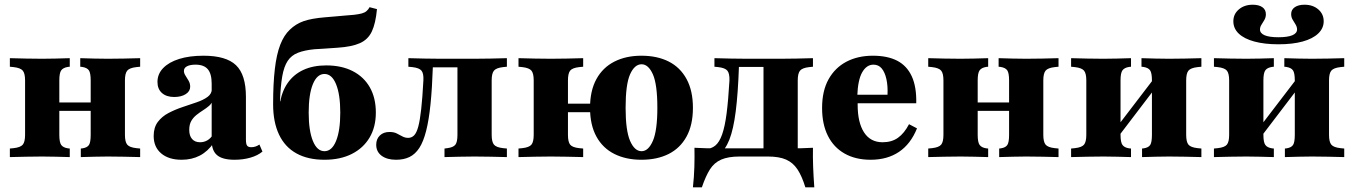

<svg xmlns="http://www.w3.org/2000/svg" viewBox="-20 -666 5735 814"><path d="M437.1 -2.4Q407.3 -2.4 380.6 -1.6Q354 -0.8 322.6 0V-36.3L329.8 -37.1Q350 -40.3 357.3 -51.6Q364.5 -62.9 364.5 -94.4V-209.7H509.7V-94.4Q509.7 -64.5 519.4 -52.8Q529 -41.1 558.1 -37.9L574.2 -36.3V0Q537.9 -0.8 506 -1.6Q474.2 -2.4 437.1 -2.4ZM158.9 -2.4Q122.6 -2.4 90.3 -1.6Q58.1 -0.8 21.8 0V-36.3L37.9 -37.9Q66.9 -41.1 76.6 -52.8Q86.3 -64.5 86.3 -94.4V-325Q86.3 -354.8 76.6 -366.5Q66.9 -378.2 37.9 -381.5L21.8 -383.1V-419.4Q58.1 -418.5 90.3 -417.7Q122.6 -416.9 158.9 -416.9Q189.5 -416.9 216.5 -417.7Q243.5 -418.5 275.8 -419.4V-383.1L267.7 -382.3Q247.6 -379 239.5 -367.7Q231.5 -356.5 231.5 -325V-94.4Q231.5 -62.9 239.5 -51.6Q247.6 -40.3 267.7 -37.1L275.8 -36.3V0Q243.5 -0.8 216.5 -1.6Q189.5 -2.4 158.9 -2.4ZM364.5 -209.7V-325Q364.5 -356.5 356.9 -367.7Q349.2 -379 328.2 -382.3L320.2 -383.1V-419.4Q352.4 -418.5 379.4 -417.7Q406.5 -416.9 437.1 -416.9Q474.2 -416.9 506 -417.7Q537.9 -418.5 574.2 -419.4V-383.1L558.1 -381.5Q529 -378.2 519.4 -366.5Q509.7 -354.8 509.7 -325V-209.7ZM173.4 -196V-231.5H422.6V-196Z M877.4 -209.7V-311.3Q877.4 -353.2 860.9 -372.6Q844.4 -391.9 808.9 -391.9Q786.3 -391.9 773 -385.1Q759.7 -378.2 759.7 -365.3Q759.7 -355.6 766.5 -345.2Q773.4 -334.7 779.8 -323.4Q786.3 -312.1 786.3 -298.4Q786.3 -279 767.3 -266.9Q748.4 -254.8 718.5 -254.8Q685.5 -254.8 666.5 -271.8Q647.6 -288.7 647.6 -318.5Q647.6 -352.4 671.8 -377.4Q696 -402.4 739.5 -416.1Q783.1 -429.8 842.7 -429.8Q938.7 -429.8 980.6 -389.5Q1022.6 -349.2 1022.6 -255.6V-209.7ZM750 11.3Q695.2 11.3 663.3 -15.7Q631.5 -42.7 631.5 -89.5Q631.5 -125.8 649.2 -149.2Q666.9 -172.6 694.8 -187.1Q722.6 -201.6 754 -212.1Q785.5 -222.6 813.7 -232.3Q841.9 -241.9 860.1 -255.2Q878.2 -268.5 878.2 -289.5L882.3 -242.7Q878.2 -227.4 866.5 -217.3Q854.8 -207.3 840.7 -198.4Q826.6 -189.5 812.9 -178.6Q799.2 -167.7 790.7 -152.8Q782.3 -137.9 782.3 -115.3Q782.3 -90.3 794.4 -76.6Q806.5 -62.9 828.2 -62.9Q845.2 -62.9 859.7 -71.4Q874.2 -79.8 884.7 -98.4L886.3 -60.5Q861.3 -24.2 827.4 -6.5Q793.5 11.3 750 11.3ZM1022.6 -74.2Q1022.6 -55.6 1027.4 -48.8Q1032.3 -41.9 1045.2 -41.9Q1054.8 -41.9 1063.3 -44.8Q1071.8 -47.6 1079.8 -53.2L1092.7 -23.4Q1072.6 -6.5 1041.5 2.4Q1010.5 11.3 974.2 11.3Q923.4 11.3 900.4 -8.1Q877.4 -27.4 877.4 -70.2V-209.7H1022.6Z M1355.6 11.3Q1285.5 11.3 1236.7 -15.7Q1187.9 -42.7 1162.9 -95.6Q1137.9 -148.4 1137.9 -224.2Q1137.9 -311.3 1145.2 -373.4Q1152.4 -435.5 1168.1 -476.2Q1183.9 -516.9 1208.9 -540.3Q1233.9 -564.5 1266.9 -576.2Q1300 -587.9 1358.1 -592.7Q1380.6 -594.4 1401.6 -596.4Q1422.6 -598.4 1442.3 -600Q1462.1 -601.6 1480.6 -603.2Q1500.8 -605.6 1513.3 -608.9Q1525.8 -612.1 1533.9 -619Q1541.9 -625.8 1546.8 -635.5L1578.2 -627.4Q1572.6 -566.9 1556.5 -532.7Q1540.3 -498.4 1506 -483.1Q1471.8 -467.7 1411.3 -463.7Q1399.2 -462.9 1382.3 -461.7Q1365.3 -460.5 1347.6 -459.3Q1329.8 -458.1 1313.7 -457.3Q1271 -453.2 1243.1 -442.3Q1215.3 -431.5 1199.6 -407.7Q1183.9 -383.9 1176.6 -342.3Q1169.4 -300.8 1166.9 -236.3H1175.8L1166.1 -222.6Q1173.4 -275.8 1198.8 -312.9Q1224.2 -350 1265.7 -369.4Q1307.3 -388.7 1362.9 -388.7Q1428.2 -388.7 1475.4 -364.5Q1522.6 -340.3 1548 -295.6Q1573.4 -250.8 1573.4 -188.7Q1573.4 -127.4 1546.8 -82.7Q1520.2 -37.9 1471.4 -13.3Q1422.6 11.3 1355.6 11.3ZM1355.6 -25Q1387.1 -25 1404.8 -68.5Q1422.6 -112.1 1422.6 -188.7Q1422.6 -265.3 1404.8 -308.9Q1387.1 -352.4 1355.6 -352.4Q1324.2 -352.4 1306.5 -309.3Q1288.7 -266.1 1288.7 -188.7Q1288.7 -112.1 1306.5 -68.5Q1324.2 -25 1355.6 -25Z M1991.9 -2.4Q1958.9 -2.4 1929 -1.6Q1899.2 -0.8 1864.5 0V-36.3L1876.6 -37.9Q1901.6 -41.1 1910.5 -52.4Q1919.4 -63.7 1919.4 -94.4V-209.7H2064.5V-94.4Q2064.5 -64.5 2074.2 -52.8Q2083.9 -41.1 2112.9 -37.9L2129 -36.3V0Q2092.7 -0.8 2060.9 -1.6Q2029 -2.4 1991.9 -2.4ZM1658.9 11.3Q1621 11.3 1598 -5.6Q1575 -22.6 1575 -52.4Q1575 -76.6 1590.3 -91.5Q1605.6 -106.5 1631.5 -106.5Q1650 -106.5 1662.5 -100Q1675 -93.5 1686.3 -87.5Q1697.6 -81.5 1710.5 -81.5Q1725 -81.5 1735.5 -91.9Q1746 -102.4 1753.2 -129Q1760.5 -155.6 1765.7 -203.2Q1771 -250.8 1775 -325Q1776.6 -354.8 1766.9 -366.5Q1757.3 -378.2 1728.2 -381.5L1711.3 -383.1V-419.4Q1748.4 -418.5 1780.2 -417.7Q1812.1 -416.9 1848.4 -416.9H1858.1H1991.9Q2029 -416.9 2060.9 -417.7Q2092.7 -418.5 2129 -419.4V-383.1L2112.9 -381.5Q2083.9 -378.2 2074.2 -366.5Q2064.5 -354.8 2064.5 -325V-209.7H1919.4V-386.3L1926.6 -380.6H1810.5L1815.3 -386.3Q1812.1 -291.9 1805.2 -224.6Q1798.4 -157.3 1786.7 -111.3Q1775 -65.3 1757.7 -38.7Q1740.3 -12.1 1716.1 -0.4Q1691.9 11.3 1658.9 11.3Z M2242.7 -209.7V-325Q2242.7 -354.8 2233.1 -366.5Q2223.4 -378.2 2194.4 -381.5L2178.2 -383.1V-419.4Q2214.5 -418.5 2246.8 -417.7Q2279 -416.9 2315.3 -416.9Q2351.6 -416.9 2383.5 -417.7Q2415.3 -418.5 2452.4 -419.4V-383.1L2435.5 -381.5Q2406.5 -378.2 2397.2 -366.5Q2387.9 -354.8 2387.9 -325V-209.7ZM2315.3 -2.4Q2279 -2.4 2246.8 -1.6Q2214.5 -0.8 2178.2 0V-36.3L2194.4 -37.9Q2223.4 -41.1 2233.1 -52.8Q2242.7 -64.5 2242.7 -94.4V-209.7H2387.9V-94.4Q2387.9 -64.5 2397.2 -52.8Q2406.5 -41.1 2435.5 -37.9L2452.4 -36.3V0Q2415.3 -0.8 2383.5 -1.6Q2351.6 -2.4 2315.3 -2.4ZM2699.2 11.3Q2633.9 11.3 2584.7 -13.3Q2535.5 -37.9 2508.5 -87.1Q2481.5 -136.3 2481.5 -208.9Q2481.5 -281.5 2508.5 -330.6Q2535.5 -379.8 2584.7 -404.8Q2633.9 -429.8 2699.2 -429.8Q2766.1 -429.8 2814.9 -405.2Q2863.7 -380.6 2890.7 -331Q2917.7 -281.5 2917.7 -208.9Q2917.7 -136.3 2890.7 -87.1Q2863.7 -37.9 2814.9 -13.3Q2766.1 11.3 2699.2 11.3ZM2329.8 -190.3V-226.6H2548.4V-190.3ZM2700 -25Q2729 -25 2748 -69Q2766.9 -112.9 2766.9 -208.9Q2766.9 -308.1 2748 -350.8Q2729 -393.5 2700 -393.5Q2670.2 -393.5 2651.2 -350.8Q2632.3 -308.1 2632.3 -208.9Q2632.3 -112.9 2651.2 -69Q2670.2 -25 2700 -25Z M3115.3 -2.4Q3067.7 -2.4 3037.9 10.5Q3008.1 23.4 2989.9 52Q2971.8 80.6 2955.6 128.2H2917.7Q2922.6 83.9 2923.8 41.9Q2925 0 2924.2 -39.5Q2950 -37.9 2975.4 -37.5Q3000.8 -37.1 3026.6 -37.1H3115.3H3258.1V-2.4ZM2959.7 7.3 2971.8 -34.7Q2995.2 -34.7 3012.5 -48.8Q3029.8 -62.9 3041.5 -96Q3053.2 -129 3060.5 -185.1Q3067.7 -241.1 3072.6 -325Q3073.4 -354.8 3063.7 -366.5Q3054 -378.2 3025 -381.5L3008.9 -383.1V-419.4Q3046 -418.5 3077.8 -417.7Q3109.7 -416.9 3146 -416.9H3155.6H3288.7H3289.5Q3325.8 -416.9 3358.1 -417.7Q3390.3 -418.5 3426.6 -419.4V-383.1L3410.5 -381.5Q3381.5 -378.2 3371.8 -366.5Q3362.1 -354.8 3362.1 -325V-209.7H3216.9V-386.3L3224.2 -382.3H3108.1L3112.9 -386.3Q3108.9 -270.2 3099.2 -194Q3089.5 -117.7 3072.2 -73.8Q3054.8 -29.8 3027.4 -11.3Q3000 7.3 2959.7 7.3ZM3216.9 -2.4V-209.7H3362.1V-2.4ZM3216.9 -2.4 3217.7 -10.5 3275.8 -37.1H3235.5H3324.2Q3350 -37.1 3375.8 -37.5Q3401.6 -37.9 3426.6 -39.5Q3425.8 0 3427.4 41.9Q3429 83.9 3432.3 128.2H3394.4Q3379.8 80.6 3360.9 52Q3341.9 23.4 3312.5 10.5Q3283.1 -2.4 3235.5 -2.4Z M3671 11.3Q3607.3 11.3 3560.9 -14.9Q3514.5 -41.1 3489.9 -90.3Q3465.3 -139.5 3465.3 -208.1Q3465.3 -280.6 3492.7 -329.8Q3520.2 -379 3568.5 -404.4Q3616.9 -429.8 3680.6 -429.8Q3742.7 -429.8 3783.9 -408.5Q3825 -387.1 3845.6 -342.3Q3866.1 -297.6 3864.5 -228.2H3571.8L3570.2 -264.5H3742.7Q3744.4 -302.4 3737.9 -331Q3731.5 -359.7 3718.1 -375.8Q3704.8 -391.9 3683.1 -391.9Q3654 -391.9 3635.5 -359.7Q3616.9 -327.4 3614.5 -258.9L3616.9 -254Q3616.1 -247.6 3616.1 -240.7Q3616.1 -233.9 3616.1 -221.8Q3616.1 -146.8 3643.1 -104.8Q3670.2 -62.9 3721.8 -62.9Q3760.5 -62.9 3787.1 -81.9Q3813.7 -100.8 3833.9 -139.5L3867.7 -121.8Q3841.1 -55.6 3791.5 -22.2Q3741.9 11.3 3671 11.3Z M4330.6 -2.4Q4300.8 -2.4 4274.2 -1.6Q4247.6 -0.8 4216.1 0V-36.3L4223.4 -37.1Q4243.5 -40.3 4250.8 -51.6Q4258.1 -62.9 4258.1 -94.4V-209.7H4403.2V-94.4Q4403.2 -64.5 4412.9 -52.8Q4422.6 -41.1 4451.6 -37.9L4467.7 -36.3V0Q4431.5 -0.8 4399.6 -1.6Q4367.7 -2.4 4330.6 -2.4ZM4052.4 -2.4Q4016.1 -2.4 3983.9 -1.6Q3951.6 -0.8 3915.3 0V-36.3L3931.5 -37.9Q3960.5 -41.1 3970.2 -52.8Q3979.8 -64.5 3979.8 -94.4V-325Q3979.8 -354.8 3970.2 -366.5Q3960.5 -378.2 3931.5 -381.5L3915.3 -383.1V-419.4Q3951.6 -418.5 3983.9 -417.7Q4016.1 -416.9 4052.4 -416.9Q4083.1 -416.9 4110.1 -417.7Q4137.1 -418.5 4169.4 -419.4V-383.1L4161.3 -382.3Q4141.1 -379 4133.1 -367.7Q4125 -356.5 4125 -325V-94.4Q4125 -62.9 4133.1 -51.6Q4141.1 -40.3 4161.3 -37.1L4169.4 -36.3V0Q4137.1 -0.8 4110.1 -1.6Q4083.1 -2.4 4052.4 -2.4ZM4258.1 -209.7V-325Q4258.1 -356.5 4250.4 -367.7Q4242.7 -379 4221.8 -382.3L4213.7 -383.1V-419.4Q4246 -418.5 4273 -417.7Q4300 -416.9 4330.6 -416.9Q4367.7 -416.9 4399.6 -417.7Q4431.5 -418.5 4467.7 -419.4V-383.1L4451.6 -381.5Q4422.6 -378.2 4412.9 -366.5Q4403.2 -354.8 4403.2 -325V-209.7ZM4066.9 -196V-231.5H4316.1V-196Z M4936.3 -2.4Q4906.5 -2.4 4879.8 -1.6Q4853.2 -0.8 4821.8 0V-36.3L4829 -37.1Q4849.2 -40.3 4856.5 -51.6Q4863.7 -62.9 4863.7 -94.4V-209.7H5008.9V-94.4Q5008.9 -64.5 5018.5 -52.8Q5028.2 -41.1 5057.3 -37.9L5073.4 -36.3V0Q5037.1 -0.8 5005.2 -1.6Q4973.4 -2.4 4936.3 -2.4ZM4658.1 -2.4Q4621.8 -2.4 4589.5 -1.6Q4557.3 -0.8 4521 0V-36.3L4537.1 -37.9Q4566.1 -41.1 4575.8 -52.8Q4585.5 -64.5 4585.5 -94.4V-325Q4585.5 -354.8 4575.8 -366.5Q4566.1 -378.2 4537.1 -381.5L4521 -383.1V-419.4Q4557.3 -418.5 4589.5 -417.7Q4621.8 -416.9 4658.1 -416.9Q4688.7 -416.9 4715.7 -417.7Q4742.7 -418.5 4775 -419.4V-383.1L4766.9 -382.3Q4746.8 -379 4738.7 -367.7Q4730.6 -356.5 4730.6 -325V-94.4Q4730.6 -62.9 4738.7 -51.6Q4746.8 -40.3 4766.9 -37.1L4775 -36.3V0Q4742.7 -0.8 4715.7 -1.6Q4688.7 -2.4 4658.1 -2.4ZM4863.7 -209.7V-325Q4863.7 -356.5 4856 -367.7Q4848.4 -379 4827.4 -382.3L4819.4 -383.1V-419.4Q4851.6 -418.5 4878.6 -417.7Q4905.6 -416.9 4936.3 -416.9Q4973.4 -416.9 5005.2 -417.7Q5037.1 -418.5 5073.4 -419.4V-383.1L5057.3 -381.5Q5028.2 -378.2 5018.5 -366.5Q5008.9 -354.8 5008.9 -325V-209.7ZM4681.5 -34.7 4680.6 -82.3 4911.3 -383.9V-336.3Z M5541.9 -2.4Q5512.1 -2.4 5485.5 -1.6Q5458.9 -0.8 5427.4 0V-36.3L5434.7 -37.1Q5454.8 -40.3 5462.1 -51.6Q5469.4 -62.9 5469.4 -94.4V-209.7H5614.5V-94.4Q5614.5 -64.5 5624.2 -52.8Q5633.9 -41.1 5662.9 -37.9L5679 -36.3V0Q5642.7 -0.8 5610.9 -1.6Q5579 -2.4 5541.9 -2.4ZM5263.7 -2.4Q5227.4 -2.4 5195.2 -1.6Q5162.9 -0.8 5126.6 0V-36.3L5142.7 -37.9Q5171.8 -41.1 5181.5 -52.8Q5191.1 -64.5 5191.1 -94.4V-325Q5191.1 -354.8 5181.5 -366.5Q5171.8 -378.2 5142.7 -381.5L5126.6 -383.1V-419.4Q5162.9 -418.5 5195.2 -417.7Q5227.4 -416.9 5263.7 -416.9Q5294.4 -416.9 5321.4 -417.7Q5348.4 -418.5 5380.6 -419.4V-383.1L5372.6 -382.3Q5352.4 -379 5344.4 -367.7Q5336.3 -356.5 5336.3 -325V-94.4Q5336.3 -62.9 5344.4 -51.6Q5352.4 -40.3 5372.6 -37.1L5380.6 -36.3V0Q5348.4 -0.8 5321.4 -1.6Q5294.4 -2.4 5263.7 -2.4ZM5469.4 -209.7V-325Q5469.4 -356.5 5461.7 -367.7Q5454 -379 5433.1 -382.3L5425 -383.1V-419.4Q5457.3 -418.5 5484.3 -417.7Q5511.3 -416.9 5541.9 -416.9Q5579 -416.9 5610.9 -417.7Q5642.7 -418.5 5679 -419.4V-383.1L5662.9 -381.5Q5633.9 -378.2 5624.2 -366.5Q5614.5 -354.8 5614.5 -325V-209.7ZM5287.1 -34.7 5286.3 -82.3 5516.9 -383.9V-336.3ZM5400 -478.2Q5341.1 -478.2 5298 -489.9Q5254.8 -501.6 5231.9 -523.4Q5208.9 -545.2 5208.9 -575.8Q5208.9 -606.5 5232.3 -626.2Q5255.6 -646 5291.1 -646Q5316.9 -646 5331.9 -635.5Q5346.8 -625 5346.8 -605.6Q5346.8 -592.7 5340.7 -581.9Q5334.7 -571 5328.2 -561.3Q5321.8 -551.6 5321.8 -541.1Q5321.8 -525 5341.5 -516.5Q5361.3 -508.1 5400 -508.1Q5438.7 -508.1 5458.9 -516.5Q5479 -525 5479 -541.1Q5479 -551.6 5473 -561.7Q5466.9 -571.8 5460.5 -582.3Q5454 -592.7 5454 -606.5Q5454 -625 5469.4 -635.5Q5484.7 -646 5510.5 -646Q5546 -646 5569 -626.2Q5591.9 -606.5 5591.9 -575.8Q5591.9 -546 5568.5 -523.8Q5545.2 -501.6 5502.4 -489.9Q5459.7 -478.2 5400 -478.2Z"/></svg>

Font: Playfair 9pt Black
Style: Regular
Weight: 900
Designer: Claus Eggers Sørensen
Foundry: Claus Eggers Sørensen
Version: Version 2.203